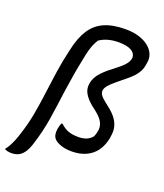

<svg xmlns="http://www.w3.org/2000/svg" viewBox="-190 -870 952 1116"><g transform="rotate(20 285.5 -312.0)"><path d="M129 -541Q146 -620 178 -669Q210 -718 262.5 -741Q315 -764 393 -764Q441 -764 477 -752.5Q513 -741 537 -721.5Q561 -702 571.5 -676.5Q582 -651 576 -622L574 -609Q571 -588 561.5 -569.5Q552 -551 535 -532.5Q518 -514 490 -492L451 -460Q418 -433 404.5 -417Q391 -401 388 -386Q386 -371 394.5 -357.5Q403 -344 427 -325L451 -306Q483 -281 500.5 -257Q518 -233 524 -206.5Q530 -180 524 -148L523 -139Q514 -91 490 -57.5Q466 -24 427.5 -6.5Q389 11 339 11Q301 11 272 1Q243 -9 230 -24Q221 -34 218 -49Q215 -64 218 -84Q220 -95 223 -105.5Q226 -116 230 -122H236Q259 -100 284 -90.5Q309 -81 347 -81Q377 -81 398 -90Q419 -99 433 -117Q437 -126 439.5 -135Q442 -144 444 -156Q447 -175 441.5 -192.5Q436 -210 422 -227Q408 -244 384 -262L362 -279Q327 -308 312 -335.5Q297 -363 302 -393L303 -399Q306 -417 315.5 -434.5Q325 -452 340.5 -468.5Q356 -485 376 -502L427 -542Q447 -558 459 -570.5Q471 -583 477.5 -595Q484 -607 486 -621Q485 -650 458 -664.5Q431 -679 381 -679Q346 -679 317 -671Q288 -663 264 -647Q254 -632 246 -614Q238 -596 231.5 -572.5Q225 -549 219 -516Q208 -464 199.5 -413.5Q191 -363 184 -314.5Q177 -266 171 -219Q165 -172 157.5 -126.5Q150 -81 139.5 -37.5Q129 6 115 49Q103 85 87.5 105Q72 125 53.5 132.5Q35 140 13 140Q0 140 -10.5 137.5Q-21 135 -29 130Q-16 114 -7 97Q2 80 10.5 59.5Q19 39 27 12Q49 -55 61 -121.5Q73 -188 81.5 -255.5Q90 -323 100.5 -394Q111 -465 129 -541Z"/></g></svg>

Font: Rec Mono Duotone
Style: Italic
Weight: 400
Italic angle: -10°
Monospace: yes
Version: Version 1.085; ttfautohint (v1.8.4.7-5d5b)